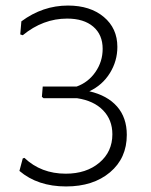

<svg xmlns="http://www.w3.org/2000/svg" viewBox="-20 -664 543 692"><path d="M218 8Q116 8 50 -48L62 -93L68 -95Q128 -38 217 -38Q291 -38 338 -77.5Q385 -117 385 -180Q385 -232 351.5 -266.5Q318 -301 258 -310H137L131 -315L134 -352H256Q298 -367 324 -404.5Q350 -442 350 -488Q350 -539 316 -568Q282 -597 222 -597Q135 -597 62 -537L53 -540L57 -587Q134 -644 225 -644Q305 -644 354 -603Q403 -562 403 -495Q403 -444 376 -400.5Q349 -357 302 -335Q367 -320 402 -280Q437 -240 437 -178Q437 -94 376.5 -43Q316 8 218 8Z"/></svg>

Font: Alegreya Sans Light
Style: Regular
Weight: 300
Designer: Juan Pablo del Peral
Foundry: Huerta Tipografica
Version: Version 2.007